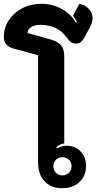

<svg xmlns="http://www.w3.org/2000/svg" viewBox="-35 -975 508 1004"><path d="M164 -129V-686L33 -722Q-15 -736 -15 -781Q-15 -830 11 -869.5Q37 -909 81.5 -932Q126 -955 181 -955Q239 -955 286.5 -929Q334 -903 362 -857L368 -860Q355 -882 347 -893L380 -955Q412 -949 430.5 -927.5Q449 -906 449 -878Q449 -860 438 -838L409 -784Q398 -763 387.5 -755Q377 -747 362 -747Q348 -747 337 -754.5Q326 -762 312 -781Q266 -845 175 -845Q146 -845 127.5 -833Q109 -821 109 -802L225 -770Q268 -758 284.5 -738.5Q301 -719 301 -680V-225Q279 -222 259 -205L263 -199Q288 -213 313 -213Q357 -213 386 -183.5Q415 -154 415 -108Q415 -56 381 -23.5Q347 9 291 9Q231 9 197.5 -27.5Q164 -64 164 -129ZM339 -106Q339 -126 325.5 -139.5Q312 -153 291 -153Q271 -153 257.5 -139.5Q244 -126 244 -106Q244 -85 257.5 -71.5Q271 -58 291 -58Q312 -58 325.5 -71.5Q339 -85 339 -106Z"/></svg>

Font: K2D ExtraBold
Style: Regular
Weight: 800
Designer: Katatrad Aksorn Co.,Ltd.
Foundry: Cadson Demak Co.,Ltd.
Version: Version 1.000; ttfautohint (v1.6)